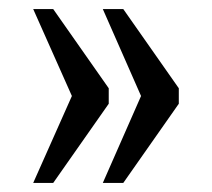

<svg xmlns="http://www.w3.org/2000/svg" viewBox="-20 -481 466 422"><path d="M206 -79H251L373 -253V-287L251 -461H206L290 -270ZM53 -79H97L219 -253V-287L97 -461H53L138 -270Z"/></svg>

Font: Noto Serif Devanagari ExtraCondensed Medium
Style: Regular
Weight: 500
Width: 2
Designer: Universal Thirst, Indian Type Foundry and the Monotype Design Team
Foundry: Monotype Imaging Inc.
Version: Version 2.004